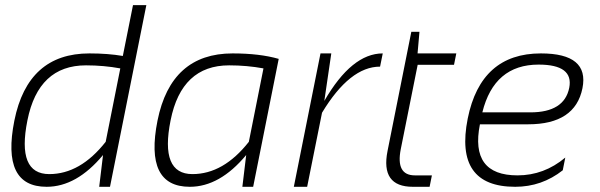

<svg xmlns="http://www.w3.org/2000/svg" viewBox="-20 -718 2306 738"><path d="M402.8 0H361.3L376 -122.1Q274.4 0 159.2 0Q-15.6 0 35.2 -254.4Q86.9 -512.7 323.7 -512.7Q395 -512.7 452.1 -502.9L491.2 -698.2H542.5ZM442.4 -455.1Q378.9 -466.8 310.5 -466.8Q127.4 -466.8 85.4 -255.4Q43.9 -48.8 169.4 -48.8Q288.6 -48.8 386.2 -172.9Z M992.7 -455.1Q929.2 -466.8 860.8 -466.8Q677.7 -466.8 635.7 -255.4Q594.2 -48.8 719.7 -48.8Q838.9 -48.8 936.5 -172.9ZM953.1 0H911.6L926.3 -122.1Q824.7 0 709.5 0Q534.7 0 585.4 -254.4Q637.2 -512.7 874 -512.7Q978 -512.7 1051.3 -491.7Z M1109.4 0 1211.9 -512.7H1253.4L1226.6 -330.1Q1332 -512.7 1451.2 -512.7L1440.9 -461.9Q1324.7 -461.9 1217.8 -284.7L1160.6 0Z M1561 -595.7H1592.3L1585 -512.7H1733.9L1725.1 -468.8H1585.4L1520.5 -145Q1500.5 -43.9 1574.7 -43.9H1640.1L1631.3 0H1566.9Q1441.9 0 1469.7 -138.2Z M2218.8 -378.9Q2190.9 -240.2 2010.3 -240.2H1824.7Q1785.6 -43.9 1969.2 -43.9Q2071.3 -43.9 2152.8 -112.3L2143.1 -63.5Q2062.5 0 1960.4 0Q1725.6 0 1777.8 -262.2Q1828.1 -512.7 2059.1 -512.7Q2245.6 -512.7 2218.8 -378.9ZM1834 -286.1H2018.6Q2148.9 -286.1 2168 -380.4Q2185.5 -469.7 2050.3 -469.7Q1879.4 -469.7 1834 -286.1Z"/></svg>

Font: Sansation Light
Style: Light Italic
Weight: 300
Designer: Bernd Montag
Version: Version 1.301